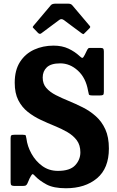

<svg xmlns="http://www.w3.org/2000/svg" viewBox="-20 -1012 641 1050"><path d="M461.5 -516Q449.5 -586 406 -625.8Q362.5 -665.5 309.5 -665.5Q259 -665.5 236.2 -644Q213.5 -622.5 213.5 -588Q213.5 -553.5 233.2 -531Q253 -508.5 285.2 -492Q317.5 -475.5 356 -459.8Q394.5 -444 433.2 -424.5Q472 -405 504.2 -376.2Q536.5 -347.5 556 -304.8Q575.5 -262 575.5 -200Q575.5 -91.5 510.5 -37Q445.5 17.5 340.5 17.5Q273 17.5 234.5 -3.2Q196 -24 172 -49Q160 -63 155.5 -58.5Q151 -54 142 -36.5L130 -9Q125.5 0.5 120 2.8Q114.5 5 100 5H61Q48 5 43 1.5Q38 -2 38 -15V-255Q38 -268 41.8 -271.5Q45.5 -275 58.5 -275H105.5Q119.5 -275 121 -270.5Q122.5 -266 124.5 -254.5Q129.5 -212.5 152 -171.8Q174.5 -131 211.2 -104.2Q248 -77.5 297 -77.5Q362.5 -77.5 391 -108Q419.5 -138.5 419.5 -179Q419.5 -218.5 400 -244.8Q380.5 -271 348.5 -289.5Q316.5 -308 278.2 -323.5Q240 -339 201.8 -357Q163.5 -375 131.5 -400.5Q99.5 -426 80 -464.2Q60.5 -502.5 60.5 -559.5Q60.5 -628.5 89.5 -673.5Q118.5 -718.5 166.8 -740.5Q215 -762.5 273 -762.5Q319.5 -762.5 354.5 -746Q389.5 -729.5 415 -705.5Q426 -695 430.8 -695.5Q435.5 -696 443.5 -712L457.5 -740.5Q461 -746 463.2 -748Q465.5 -750 474.5 -750H529Q540.5 -750 544.2 -746Q548 -742 548 -730.5V-510.5Q548 -496.5 543.8 -493.2Q539.5 -490 525.5 -490H487Q468 -490 466.2 -495.2Q464.5 -500.5 461.5 -516ZM187.5 -832.5 165 -856Q159 -861.5 159 -863.8Q159 -866 164 -872L258 -983.5Q265 -992 284.5 -992H352Q368 -992 375 -983.5L471 -870Q476.5 -864.5 469.5 -857.5L442.5 -830.5Q437 -825 435 -825.2Q433 -825.5 426.5 -830L329 -902.5Q316 -912 304 -903L205.5 -829.5Q197 -823 187.5 -832.5Z"/></svg>

Font: Besley* Narrow
Style: Bold
Weight: 700
Width: 4
Designer: Owen Earl
Foundry: indestructible type*
Version: Version 3.000; ttfautohint (v1.8.3)